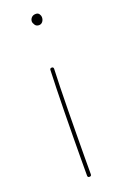

<svg xmlns="http://www.w3.org/2000/svg" viewBox="-143 -763 518 815"><g transform="rotate(-20 116.0 -356.0)"><path d="M107.4 -694.8Q107.4 -704.6 114.5 -712.2Q121.6 -719.7 133.8 -719.7Q144.5 -719.7 149.4 -712.2Q154.3 -704.6 154.3 -698.2Q154.3 -686 147.9 -678Q141.6 -669.9 131.3 -669.9Q119.1 -669.9 113.3 -679.2Q107.4 -688.5 107.4 -694.8ZM120.1 -482.4Q127.9 -482.4 127.9 -473.6Q126.5 -439.5 125.2 -390.9Q124 -342.3 123.3 -287.4Q122.6 -232.4 122.1 -178Q121.6 -123.5 121.3 -77.1Q121.1 -30.8 121.1 0Q121.1 8.3 112.3 8.3Q104 8.3 104 0Q104 -30.8 104.2 -77.1Q104.5 -123.5 105 -178Q105.5 -232.4 106.4 -287.6Q107.4 -342.8 108.6 -391.4Q109.9 -439.9 111.3 -474.6Q111.3 -482.4 120.1 -482.4Z"/></g></svg>

Font: Mikhak Thin
Style: Regular
Weight: 100
Designer: Amin Abedi
Version: Version 3.3